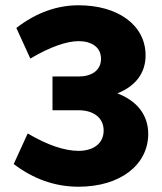

<svg xmlns="http://www.w3.org/2000/svg" viewBox="-20 -698 614 728"><path d="M278 10C437 10 542 -74 542 -190C542 -261 501 -315 425 -344C493 -371 532 -420 532 -488C532 -603 427 -678 278 -678C198 -678 118 -651 42 -592L95 -476C171 -521 234 -542 278 -542C326 -542 363 -520 363 -475C363 -430 326 -408 278 -408H179V-280H278C334 -280 373 -252 373 -203C373 -154 334 -126 278 -126C226 -126 161 -147 85 -192L32 -76C107 -19 189 10 278 10Z"/></svg>

Font: Celebes ExtraBold
Style: Regular
Weight: 800
Designer: Anugrah Pasau
Foundry: Lafontype
Version: Version 1.000